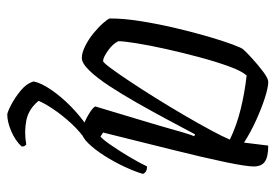

<svg xmlns="http://www.w3.org/2000/svg" viewBox="-132 -408 740 515"><g transform="rotate(90 237.5 -150.0)"><path d="M135 0Q121 0 103 -9Q85 -18 69 -31Q53 -44 42 -56.5Q31 -69 29 -75Q29 -113 36.5 -159.5Q44 -206 55 -252.5Q66 -299 77.5 -338.5Q89 -378 98.5 -403.5Q108 -429 112 -433Q119 -441 136.5 -457Q154 -473 172 -486.5Q190 -500 199 -500Q214 -500 242 -491Q270 -482 302 -467.5Q334 -453 362 -435L370 -500Q400 -500 413 -491Q426 -482 426 -461Q426 -441 414 -383.5Q402 -326 381 -242Q360 -158 335 -57L346 -50Q355 -58 370 -80Q385 -102 400.5 -128Q416 -154 426 -175Q441 -175 446 -164Q440 -143 427 -115Q414 -87 397.5 -61Q381 -35 364 -17.5Q347 0 334 0Q325 0 309.5 -6.5Q294 -13 281 -21.5Q268 -30 265 -36L316 -206Q326 -242 334 -269Q342 -296 345 -301L340 -304Q322 -270 300 -229Q278 -188 255 -147.5Q232 -107 210 -73.5Q188 -40 168.5 -20Q149 0 135 0ZM143 -57Q147 -57 161.5 -76.5Q176 -96 197 -127.5Q218 -159 242 -197.5Q266 -236 288.5 -274.5Q311 -313 328.5 -345.5Q346 -378 354 -397Q317 -415 272.5 -426Q228 -437 182 -442Q170 -429 157.5 -394.5Q145 -360 133 -315.5Q121 -271 111 -226Q101 -181 95.5 -146.5Q90 -112 90 -98Q97 -83 115.5 -70Q134 -57 143 -57ZM287 200Q281 200 261.5 190Q242 180 222.5 164Q203 148 198 129Q202 109 220.5 82Q239 55 265 29.5Q291 4 318 -14H360Q333 4 310.5 28.5Q288 53 272 77Q256 101 250 116Q272 143 303 149Q334 155 367 149Q370 152 371.5 154.5Q373 157 372 162Q356 179 331 189.5Q306 200 287 200Z"/></g></svg>

Font: Texturina 72pt 72pt ExtraLight
Style: Italic
Weight: 200
Italic angle: -11°
Designer: Guillermo Torres Carreño
Foundry: Omnibus-Type
Version: Version 1.002; ttfautohint (v1.8.3)